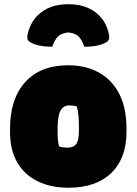

<svg xmlns="http://www.w3.org/2000/svg" viewBox="-20 -868 640 900"><path d="M300 -716Q267 -712 252 -697.5Q237 -683 225 -649Q156 -649 120 -671Q104 -681 109 -705Q123 -772 173 -810Q223 -848 296 -848H304Q378 -848 428 -810Q478 -772 491 -705Q496 -681 480 -671Q444 -649 375 -649Q363 -683 348 -697.5Q333 -712 300 -716ZM299 -562Q382 -562 443.5 -528Q505 -494 539 -428Q573 -362 573 -264V-250Q573 -126 501.5 -57Q430 12 301 12Q219 12 157 -18Q95 -48 61 -106.5Q27 -165 27 -250V-264Q27 -405 98.5 -483.5Q170 -562 299 -562ZM305 -374Q276 -374 263 -348.5Q250 -323 250 -263V-250Q250 -204 257 -182Q265 -179 274.5 -177.5Q284 -176 299 -176Q325 -176 337.5 -193.5Q350 -211 350 -251V-264Q350 -300 348 -324Q346 -348 340 -369Q326 -374 305 -374Z"/></svg>

Font: Recursive Sn Csl St XBk
Style: Regular
Weight: 1000
Version: Version 1.079;hotconv 1.0.112;makeotfexe 2.5.65598; ttfautoh